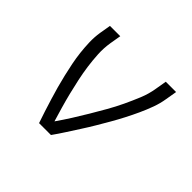

<svg xmlns="http://www.w3.org/2000/svg" viewBox="-128 -693 856 856"><g transform="rotate(45 300.0 -265.0)"><path d="M206 0Q196 -28 187 -57Q178 -86 169 -114.5Q160 -143 152 -172.5Q144 -202 137 -231.5Q130 -261 124 -291Q118 -321 114.5 -351.5Q111 -382 110 -413.5Q109 -445 114 -477L123 -530H188L179 -477Q173 -440 175 -403Q177 -366 182 -330.5Q187 -295 194.5 -260Q202 -225 210.5 -190.5Q219 -156 229 -121.5Q239 -87 249 -54Q272 -87 293.5 -121Q315 -155 335.5 -189.5Q356 -224 376 -259Q396 -294 413 -330Q430 -366 445 -402.5Q460 -439 466 -477L475 -530H540L531 -477Q526 -445 514.5 -413.5Q503 -382 489 -351.5Q475 -321 459.5 -291Q444 -261 427 -231.5Q410 -202 392.5 -172.5Q375 -143 356.5 -114.5Q338 -86 319.5 -57Q301 -28 281 0Z"/></g></svg>

Font: Iosevka Curly Light Extended
Style: Italic
Weight: 300
Width: 7
Italic angle: -9°
Monospace: yes
Designer: Belleve Invis
Foundry: Belleve Invis
Version: Version 11.1.0; ttfautohint (v1.8.3)